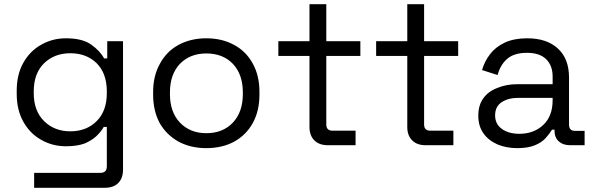

<svg xmlns="http://www.w3.org/2000/svg" viewBox="-20 -683 2795 903"><path d="M58.6 -242.2Q58.6 -245.1 58.6 -255.9Q58.6 -333 89.8 -387.7Q121.1 -443.4 173.8 -472.7Q226.6 -502.9 290 -502.9Q367.2 -502.9 408.2 -473.6Q450.2 -444.3 469.7 -408.2Q474.6 -408.2 484.4 -408.2Q484.4 -428.7 484.4 -489.3Q502.9 -489.3 558.6 -489.3Q558.6 -337.9 558.6 114.3Q558.6 154.3 537.1 176.8Q514.6 200.2 472.7 200.2Q362.3 200.2 140.6 200.2Q140.6 182.6 140.6 129.9Q218.8 129.9 452.1 129.9Q482.4 129.9 482.4 99.6Q482.4 38.1 482.4 -85.9Q478.5 -85.9 467.8 -85.9Q456.1 -64.5 433.6 -43Q412.1 -22.5 377 -7.8Q341.8 4.9 290 4.9Q226.6 4.9 173.8 -25.4Q121.1 -54.7 89.8 -110.4Q58.6 -166 58.6 -242.2ZM310.5 -65.4Q386.7 -65.4 434.6 -113.3Q482.4 -161.1 482.4 -245.1Q482.4 -248 482.4 -252.9Q482.4 -337.9 434.6 -385.7Q386.7 -432.6 310.5 -432.6Q236.3 -432.6 187.5 -385.7Q138.7 -337.9 138.7 -252.9Q138.7 -250 138.7 -245.1Q138.7 -161.1 187.5 -113.3Q236.3 -65.4 310.5 -65.4Z M950.2 13.7Q877 13.7 820.3 -16.6Q763.7 -47.9 731.4 -103.5Q700.2 -161.1 700.2 -238.3Q700.2 -242.2 700.2 -251Q700.2 -327.1 732.4 -383.8Q763.7 -441.4 819.3 -471.7Q877 -502.9 950.2 -502.9Q1024.4 -502.9 1081.1 -471.7Q1137.7 -441.4 1168.9 -383.8Q1200.2 -327.1 1200.2 -251Q1200.2 -247.1 1200.2 -238.3Q1200.2 -161.1 1168.9 -104.5Q1137.7 -47.9 1081.1 -16.6Q1024.4 13.7 950.2 13.7ZM950.2 -56.6Q1028.3 -56.6 1075.2 -106.4Q1122.1 -156.2 1122.1 -240.2Q1122.1 -243.2 1122.1 -249Q1122.1 -333 1075.2 -382.8Q1028.3 -431.6 950.2 -431.6Q874 -431.6 826.2 -382.8Q779.3 -333 779.3 -249Q779.3 -246.1 779.3 -240.2Q779.3 -156.2 826.2 -106.4Q874 -56.6 950.2 -56.6Z M1522.5 0Q1480.5 0 1458 -23.4Q1435.5 -45.9 1435.5 -85.9Q1435.5 -197.3 1435.5 -419.9Q1399.4 -419.9 1289.1 -419.9Q1289.1 -437.5 1289.1 -489.3Q1325.2 -489.3 1435.5 -489.3Q1435.5 -532.2 1435.5 -663.1Q1455.1 -663.1 1514.6 -663.1Q1514.6 -619.1 1514.6 -489.3Q1554.7 -489.3 1674.8 -489.3Q1674.8 -471.7 1674.8 -419.9Q1634.8 -419.9 1514.6 -419.9Q1514.6 -339.8 1514.6 -97.7Q1514.6 -68.4 1543.9 -68.4Q1580.1 -68.4 1652.3 -68.4Q1652.3 -50.8 1652.3 0Q1620.1 0 1522.5 0Z M1982.4 0Q1940.4 0 1918 -23.4Q1895.5 -45.9 1895.5 -85.9Q1895.5 -197.3 1895.5 -419.9Q1859.4 -419.9 1749 -419.9Q1749 -437.5 1749 -489.3Q1785.2 -489.3 1895.5 -489.3Q1895.5 -532.2 1895.5 -663.1Q1915 -663.1 1974.6 -663.1Q1974.6 -619.1 1974.6 -489.3Q2014.6 -489.3 2134.8 -489.3Q2134.8 -471.7 2134.8 -419.9Q2094.7 -419.9 1974.6 -419.9Q1974.6 -339.8 1974.6 -97.7Q1974.6 -68.4 2003.9 -68.4Q2040 -68.4 2112.3 -68.4Q2112.3 -50.8 2112.3 0Q2080.1 0 1982.4 0Z M2413.1 13.7Q2361.3 13.7 2319.3 -3.9Q2277.3 -22.5 2253.9 -55.7Q2229.5 -89.8 2229.5 -138.7Q2229.5 -189.5 2253.9 -221.7Q2277.3 -253.9 2319.3 -269.5Q2361.3 -287.1 2414.1 -287.1Q2468.8 -287.1 2579.1 -287.1Q2579.1 -295.9 2579.1 -323.2Q2579.1 -375 2547.9 -405.3Q2517.6 -434.6 2458 -434.6Q2398.4 -434.6 2365.2 -406.2Q2333 -377.9 2320.3 -330.1Q2295.9 -337.9 2247.1 -353.5Q2258.8 -394.5 2285.2 -428.7Q2310.5 -461.9 2353.5 -482.4Q2397.5 -502.9 2459 -502.9Q2552.7 -502.9 2604.5 -454.1Q2656.2 -406.2 2656.2 -318.4Q2656.2 -244.1 2656.2 -96.7Q2656.2 -67.4 2684.6 -67.4Q2699.2 -67.4 2729.5 -67.4Q2729.5 -49.8 2729.5 0Q2712.9 0 2661.1 0Q2627.9 0 2607.4 -18.6Q2587.9 -37.1 2587.9 -68.4Q2587.9 -69.3 2587.9 -73.2Q2585 -73.2 2576.2 -73.2Q2564.5 -53.7 2545.9 -33.2Q2527.3 -12.7 2496.1 0Q2463.9 13.7 2413.1 13.7ZM2421.9 -53.7Q2491.2 -53.7 2535.2 -95.7Q2579.1 -136.7 2579.1 -211.9Q2579.1 -215.8 2579.1 -222.7Q2538.1 -222.7 2417 -222.7Q2370.1 -222.7 2338.9 -202.1Q2308.6 -181.6 2308.6 -140.6Q2308.6 -99.6 2339.8 -77.1Q2372.1 -53.7 2421.9 -53.7Z"/></svg>

Font: Kadena Space Grotesk
Style: Regular
Weight: 400
Designer: Florian Karsten
Version: Version 2.000